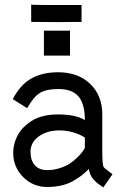

<svg xmlns="http://www.w3.org/2000/svg" viewBox="-20 -820 558 845"><path d="M338.9 -797.9V-723.6H330.6Q302.2 -722.7 231.9 -722.7Q159.2 -722.7 126 -723.6L117.2 -724.1V-799.8L126.5 -798.8Q158.2 -797.9 250.5 -797.9Q250.5 -797.9 330.6 -797.9ZM173.3 -685.1H288.1V-575.2H173.3ZM114.3 -151.9Q114.3 -113.8 133.5 -92.5Q152.8 -71.3 187 -71.3Q215.8 -71.3 242.4 -79.8Q269 -88.4 286.1 -99.4Q303.2 -110.4 319.1 -126Q335 -141.6 341.3 -150.1Q347.7 -158.7 353.5 -168.5V-214.8Q302.7 -246.1 238.8 -246.1Q187 -245.6 150.6 -219.7Q114.3 -193.8 114.3 -151.9ZM430.2 -155.3Q430.2 -92.8 436.5 -84.5Q439.5 -80.6 445.6 -75.7Q451.7 -70.8 461.2 -63.7Q470.7 -56.6 475.1 -53.2L434.6 4.9Q431.2 2 419.7 -5.9Q408.2 -13.7 403.3 -18.3Q398.4 -22.9 390.6 -31.5Q382.8 -40 378.2 -51Q373.5 -62 371.1 -76.2Q353.5 -59.1 339.1 -47.9Q324.7 -36.6 301.8 -23.4Q278.8 -10.3 250 -3.7Q221.2 2.9 187 2.9Q125 2.9 81.5 -41.3Q38.1 -85.4 38.1 -147Q38.1 -175.8 49.3 -205.8Q60.5 -235.8 81.5 -257.3Q114.3 -290.5 150.9 -303.5Q187.5 -316.4 234.9 -316.4Q313 -316.4 353.5 -291.5Q353.5 -361.8 325.9 -395Q298.3 -428.2 236.8 -428.2Q184.6 -428.2 156.5 -411.6Q128.4 -395 99.6 -343.8L36.1 -383.8Q69.8 -447.8 118.4 -474.9Q167 -502 235.8 -502Q323.7 -502 377 -450.7Q430.2 -399.4 430.2 -316.4Z"/></svg>

Font: FantasqueSansM Nerd Font
Style: Regular
Weight: 400
Monospace: yes
Designer: Jany Belluz
Version: Version 1.8.0 ; ttfautohint (v1.8.2);Nerd Fonts 3.4.0